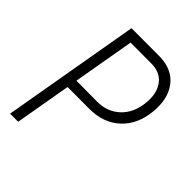

<svg xmlns="http://www.w3.org/2000/svg" viewBox="-202 -822 933 933"><g transform="rotate(45 264.0 -355.5)"><path d="M135.7 -289.1 85.4 0H29.8L153.3 -710.9L350.6 -710.4Q436 -707.5 479.2 -651.1Q522.5 -594.7 514.2 -502Q505.4 -403.3 444.3 -345.9Q383.3 -288.6 285.2 -288.6ZM144.5 -341.3 287.6 -340.3Q357.9 -340.3 404.3 -383.8Q450.7 -427.2 459 -501.5Q466.8 -570.3 437.5 -612.8Q408.2 -655.3 348.6 -657.7L199.7 -658.2Z"/></g></svg>

Font: TypoPRO Roboto
Style: Italic
Weight: 300
Italic angle: -12°
Designer: Google
Version: Version 2.136; 2016